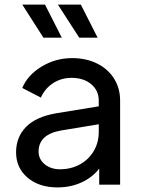

<svg xmlns="http://www.w3.org/2000/svg" viewBox="-20 -804 615 836"><path d="M50 -141Q50 -207 93.5 -251.5Q137 -296 226 -311L410 -341V-366Q410 -410 377 -437.5Q344 -465 292 -465Q246 -465 210.5 -441.5Q175 -418 158 -379L77 -421Q100 -477 161 -514Q222 -551 294 -551Q355 -551 402.5 -527.5Q450 -504 476.5 -462Q503 -420 503 -366V0H412V-70Q383 -32 335.5 -10Q288 12 230 12Q150 12 100 -30.5Q50 -73 50 -141ZM241 -67Q290 -67 328.5 -88.5Q367 -110 388.5 -147Q410 -184 410 -229V-263L247 -236Q148 -219 148 -144Q148 -111 174.5 -89Q201 -67 241 -67ZM232 -784H332L405 -640H325ZM176 -784 249 -640H169L77 -784Z"/></svg>

Font: Eudoxus Sans Medium
Style: Regular
Weight: 500
Designer: Stijn de Vries
Foundry: tokotype
Version: Version 2.005